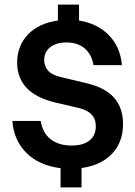

<svg xmlns="http://www.w3.org/2000/svg" viewBox="-20 -745 590 840"><path d="M245 75V-9.2Q150.8 -20.8 95.4 -76.3Q40 -131.7 34.2 -215.8H158.3Q166.7 -162.5 202.1 -135.4Q237.5 -108.3 293.3 -108.3Q344.2 -108.3 371.7 -130.4Q399.2 -152.5 399.2 -192.5Q399.2 -224.2 380.4 -244.2Q361.7 -264.2 320.8 -273.3L218.3 -297.5Q136.7 -317.5 95.8 -361.2Q55 -405 55 -470.8Q55 -545 102.9 -594.6Q150.8 -644.2 233.3 -655V-725H325.8V-655Q405.8 -642.5 456.2 -591.2Q506.7 -540 513.3 -460H389.2Q380.8 -507.5 350.4 -533.3Q320 -559.2 270 -559.2Q225.8 -559.2 199.6 -538.3Q173.3 -517.5 173.3 -482.5Q173.3 -454.2 191.2 -435Q209.2 -415.8 247.5 -407.5L355.8 -381.7Q439.2 -362.5 478.8 -317.9Q518.3 -273.3 518.3 -202.5Q518.3 -123.3 470.4 -72.5Q422.5 -21.7 336.7 -10V75Z"/></svg>

Font: Funnel Sans Light SemiBold
Style: Regular
Weight: 600
Version: Version 1.000